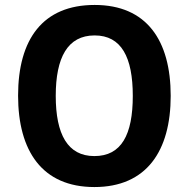

<svg xmlns="http://www.w3.org/2000/svg" viewBox="-20 -745 762 775"><path d="M669 -358C669 -582 572 -725 362 -725C153 -725 53 -587 53 -359C53 -136 150 10 361 10C571 10 669 -135 669 -358ZM205 -358C205 -513 253 -602 362 -602C470 -602 516 -514 516 -358C516 -201 470 -115 361 -115C253 -115 205 -203 205 -358Z"/></svg>

Font: Noto Sans Myanmar SemiCondensed
Style: Bold
Weight: 700
Width: 4
Designer: Monotype Design Team
Foundry: Monotype Imaging Inc.
Version: Version 2.107